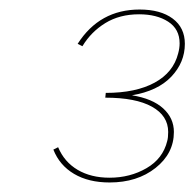

<svg xmlns="http://www.w3.org/2000/svg" viewBox="-20 -782 408 403"><path d="M257 -582Q300 -575 322.5 -554.5Q345 -534 345 -505Q345 -460 306.5 -429.5Q268 -399 210 -399Q166 -399 135.5 -417Q105 -435 92 -468L102 -473Q115 -442 143 -425.5Q171 -409 210 -409Q253 -409 287.5 -429Q322 -449 331 -486Q333 -493 333 -505Q333 -539 299 -558Q265 -577 201 -577L202 -587Q265 -587 304.5 -608.5Q344 -630 354 -670Q357 -681 357 -691Q357 -721 333 -736.5Q309 -752 272 -752Q231 -752 201 -733.5Q171 -715 153 -685L143 -690Q189 -762 273 -762Q317 -762 342.5 -743Q368 -724 368 -690Q368 -651 339.5 -621Q311 -591 257 -582Z"/></svg>

Font: Ysabeau Hairline
Style: Italic
Weight: 100
Italic angle: -12°
Designer: Christian Thalmann (Catharsis Fonts)
Version: Version 0.003